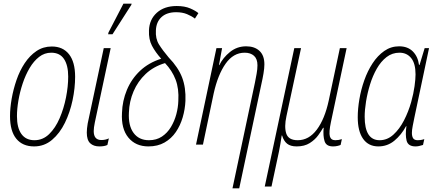

<svg xmlns="http://www.w3.org/2000/svg" viewBox="-20 -793 2412 1053"><path d="M167 10Q104 10 69.5 -32Q35 -74 35 -156Q35 -200 44 -251.5Q53 -303 70.5 -354Q88 -405 115.5 -446.5Q143 -488 180 -513Q217 -538 264 -538Q325 -538 358.5 -495.5Q392 -453 392 -372Q392 -310 378 -243.5Q364 -177 336 -119.5Q308 -62 265.5 -26Q223 10 167 10ZM169 -24Q215 -24 249.5 -57.5Q284 -91 307 -144.5Q330 -198 342 -258.5Q354 -319 354 -373Q354 -435 331 -469.5Q308 -504 261 -504Q224 -504 194.5 -481Q165 -458 142.5 -420Q120 -382 104.5 -335.5Q89 -289 81 -242Q73 -195 73 -156Q73 -92 97.5 -58Q122 -24 169 -24Z M525 10Q493 10 474.5 -7.5Q456 -25 456 -66Q456 -87 461 -116L549 -529H587L500 -121Q497 -107 495.5 -95Q494 -83 494 -74Q494 -25 536 -25Q558 -25 577 -34L569 2Q561 6 550 8Q539 10 525 10ZM573 -605 575 -615 657 -773H702L700 -766L597 -605Z M794 10Q724 10 684 -38.5Q644 -87 649 -174Q651 -240 676 -300Q701 -360 748 -404.5Q795 -449 864 -471Q832 -507 813.5 -542Q795 -577 797 -626Q799 -686 840 -723Q881 -760 949 -760Q993 -760 1023 -747Q1053 -734 1068 -721L1049 -691Q1031 -705 1005.5 -715.5Q980 -726 946 -726Q895 -726 866 -699.5Q837 -673 835 -627Q832 -581 852 -549Q872 -517 905 -478Q958 -423 979 -367.5Q1000 -312 997 -240Q995 -194 982 -149.5Q969 -105 944.5 -69Q920 -33 882.5 -11.5Q845 10 794 10ZM797 -24Q838 -24 868 -44Q898 -64 917.5 -96.5Q937 -129 947 -166.5Q957 -204 958 -240Q962 -307 943 -356.5Q924 -406 885 -447Q822 -428 779 -387.5Q736 -347 712.5 -292Q689 -237 687 -176Q683 -104 712.5 -64Q742 -24 797 -24Z M1378 -339Q1383 -364 1387.5 -389Q1392 -414 1392 -435Q1392 -470 1373 -487Q1354 -504 1322 -504Q1260 -504 1217.5 -444Q1175 -384 1152 -281L1093 0H1055L1167 -529H1198L1181 -436H1183Q1203 -477 1241.5 -508Q1280 -539 1330 -539Q1376 -539 1403 -514Q1430 -489 1430 -440Q1430 -419 1425 -389.5Q1420 -360 1414 -334L1292 240H1255Z M1432 230 1594 -529H1631L1551 -156Q1538 -97 1550 -60.5Q1562 -24 1613 -24Q1674 -24 1717.5 -82Q1761 -140 1783 -242L1844 -529H1881L1795 -124Q1783 -67 1789 -45.5Q1795 -24 1819 -24Q1838 -24 1855 -30L1848 2Q1841 5 1830 7.5Q1819 10 1806 10Q1769 10 1760 -19Q1751 -48 1755 -92H1752Q1743 -76 1725.5 -51.5Q1708 -27 1679 -8.5Q1650 10 1607 10Q1573 10 1554.5 -5Q1536 -20 1527 -50H1525Q1518 -2 1510 38L1469 230Z M2055 10Q2001 10 1971.5 -31.5Q1942 -73 1942 -150Q1942 -196 1951 -249Q1960 -302 1978 -353Q1996 -404 2023.5 -446Q2051 -488 2087.5 -513.5Q2124 -539 2169 -539Q2216 -539 2244 -511Q2272 -483 2278 -437H2281L2309 -529H2333L2253 -150Q2248 -125 2243.5 -102.5Q2239 -80 2239 -64Q2239 -45 2246 -34.5Q2253 -24 2271 -24Q2277 -24 2286 -25Q2295 -26 2307 -30L2300 2Q2276 10 2259 10Q2218 10 2210 -21.5Q2202 -53 2209 -101H2207Q2181 -53 2143 -21.5Q2105 10 2055 10ZM2062 -24Q2104 -24 2137.5 -54.5Q2171 -85 2195.5 -132.5Q2220 -180 2235 -233Q2248 -280 2253.5 -320Q2259 -360 2259 -385Q2259 -445 2235 -474.5Q2211 -504 2171 -504Q2131 -504 2100 -480Q2069 -456 2046.5 -416.5Q2024 -377 2009.5 -330Q1995 -283 1987.5 -236.5Q1980 -190 1980 -153Q1980 -24 2062 -24Z"/></svg>

Font: Noto Sans Condensed ExtraLight
Style: Italic
Weight: 200
Width: 3
Italic angle: -12°
Designer: Monotype Design Team
Foundry: Monotype Imaging Inc.
Version: Version 2.013; ttfautohint (v1.8.4.7-5d5b)